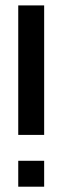

<svg xmlns="http://www.w3.org/2000/svg" viewBox="-20 -704 235 724"><path d="M48.8 -683.6H146.5V-195.3H48.8ZM48.8 0V-97.7H146.5V0Z"/></svg>

Font: BabelStone Runic Staveless Rule
Style: Regular
Weight: 400
Designer: Andrew West
Foundry: BabelStone
Version: Version 3.002 March 14, 2022